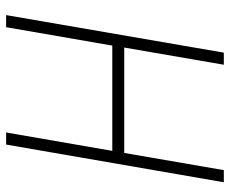

<svg xmlns="http://www.w3.org/2000/svg" viewBox="-82 -669 751 627"><g transform="rotate(90 293.5 -355.5)"><path d="M452.1 0 575.2 -710.9H535.6L479.5 -385.7H135.3L191.4 -710.9H151.9L29.3 0H68.8L128.9 -346.7H472.7L412.6 0Z"/></g></svg>

Font: Roboto Mono ExtraLight
Style: Italic
Weight: 250
Italic angle: -10°
Monospace: yes
Designer: Google
Version: Version 3.000